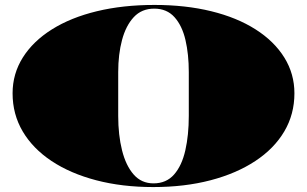

<svg xmlns="http://www.w3.org/2000/svg" viewBox="-20 -743 1244 778"><path d="M601 15Q475 15 370 -12.5Q265 -40 189 -90.5Q113 -141 72 -210.5Q31 -280 31 -365Q31 -444 72.5 -510Q114 -576 190.5 -624Q267 -672 372.5 -697.5Q478 -723 606 -723Q732 -723 836 -697.5Q940 -672 1015.5 -624Q1091 -576 1132 -510Q1173 -444 1173 -365Q1173 -280 1132 -210.5Q1091 -141 1014.5 -90.5Q938 -40 833 -12.5Q728 15 601 15ZM602 0Q654 0 685.5 -36Q717 -72 731 -134Q745 -196 745 -273V-451Q745 -523 731.5 -581Q718 -639 687 -673.5Q656 -708 605 -708Q554 -708 522 -673.5Q490 -639 474.5 -581Q459 -523 459 -451V-273Q459 -196 474.5 -134Q490 -72 521.5 -36Q553 0 602 0Z"/></svg>

Font: Kalnia Expanded SemiBold
Style: Regular
Weight: 600
Width: 7
Designer: Frida Medrano
Foundry: Frida Medrano
Version: Version 1.105